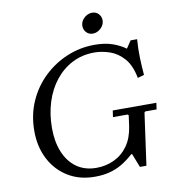

<svg xmlns="http://www.w3.org/2000/svg" viewBox="-92 -930 911 1019"><g transform="rotate(-10 363.0 -420.0)"><path d="M491 -320H726L721 -285H660L655 -280L616 0H581L552 -74H547Q516 -46 485 -27.5Q454 -9 418 0.5Q382 10 338 10H337Q255 10 193 -28Q131 -66 96.5 -132.5Q62 -199 62 -284Q62 -370 93.5 -442Q125 -514 180.5 -567.5Q236 -621 307 -650.5Q378 -680 456 -680Q511 -680 551.5 -666Q592 -652 622 -630L649 -670H684Q680 -619 681.5 -571.5Q683 -524 687 -477L652 -467Q639 -536 606 -573.5Q573 -611 530.5 -625.5Q488 -640 448 -640Q382 -640 328.5 -612.5Q275 -585 236.5 -536.5Q198 -488 177.5 -423Q157 -358 157 -283Q157 -210 180 -154Q203 -98 247 -66.5Q291 -35 354 -35Q405 -35 449.5 -56Q494 -77 523.5 -118.5Q553 -160 562 -222L570 -280L565 -285H486ZM458 -740Q437 -740 423.5 -754.5Q410 -769 410 -789Q410 -806 419 -819.5Q428 -833 442.5 -841.5Q457 -850 473 -850Q494 -850 507.5 -835.5Q521 -821 521 -801Q521 -785 512 -771Q503 -757 488.5 -748.5Q474 -740 458 -740Z"/></g></svg>

Font: Brygada 1918
Style: Italic
Weight: 400
Italic angle: -8°
Designer: Mateusz Machalski | Borys Kosmynka | Przemek Hoffer
Foundry: NIEPODLEGLA 2018
Version: Version 3.006